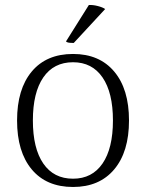

<svg xmlns="http://www.w3.org/2000/svg" viewBox="-20 -732 582 765"><path d="M48 -252Q48 -377 106.5 -447Q165 -517 271 -517Q376 -517 435 -447Q494 -377 494 -252Q494 -127 435 -57Q376 13 271 13Q165 13 106.5 -57Q48 -127 48 -252ZM430 -252Q430 -363 388.5 -423.5Q347 -484 271 -484Q194 -484 152.5 -423.5Q111 -363 111 -252Q111 -141 152.5 -80.5Q194 -20 271 -20Q347 -20 388.5 -80.5Q430 -141 430 -252ZM274 -561H269Q247 -561 243 -567L334 -712Q350 -713 369.5 -708Q389 -703 399 -696Z"/></svg>

Font: Arima Madurai Light
Style: Regular
Weight: 300
Designer: Joana Correia and Natanael Gama
Foundry: NDISCOVER
Version: Version 1.019